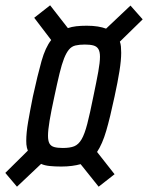

<svg xmlns="http://www.w3.org/2000/svg" viewBox="-23 -707 558 724"><path d="M41 -3 -3 -55 82 -139Q80 -144 78.5 -150Q77 -156 76.5 -162.5Q76 -169 76 -176Q76 -206 83 -247Q90 -288 101 -343Q119 -425 133.5 -476.5Q148 -528 170 -556L106 -640L166 -687L233 -601Q247 -606 264.5 -608Q282 -610 304 -610Q328 -610 346 -607Q364 -604 377 -599L469 -686L515 -634L429 -550Q432 -542 433 -531.5Q434 -521 434 -508Q434 -480 427.5 -439Q421 -398 409 -343Q392 -263 377.5 -213.5Q363 -164 343 -134L409 -50L349 -3L281 -88Q267 -84 248.5 -81.5Q230 -79 208 -79Q184 -79 164.5 -81Q145 -83 132 -89ZM214 -149Q241 -149 257 -155.5Q273 -162 284.5 -181.5Q296 -201 306 -239.5Q316 -278 329 -343Q341 -400 347.5 -436Q354 -472 354 -493Q354 -512 348 -522Q342 -532 329.5 -535.5Q317 -539 297 -539Q276 -539 261.5 -535.5Q247 -532 237 -520Q227 -508 218.5 -486.5Q210 -465 201.5 -430Q193 -395 182 -343Q170 -288 164 -252Q158 -216 158 -195Q158 -176 163.5 -166Q169 -156 181.5 -152.5Q194 -149 214 -149Z"/></svg>

Font: Saira ExtraCondensed Medium
Style: Italic
Weight: 500
Width: 2
Italic angle: -12°
Designer: Hector Gatti with collaboration of the Omnibus-Type team
Foundry: Omnibus-Type
Version: Version 1.101